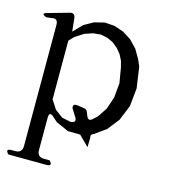

<svg xmlns="http://www.w3.org/2000/svg" viewBox="-101 -572 698 785"><g transform="rotate(15 248.0 -179.5)"><path d="M5.9 132.8Q-14.6 112.3 14.6 112.3H29.3Q58.6 112.3 58.6 83V-429.7Q58.6 -459 30.3 -451.2L9.8 -449.2Q-17.6 -460 9.8 -466.8L99.6 -492.2Q119.1 -497.1 122.1 -475.6L127.9 -419.9L164.1 -457L204.1 -479.5L247.1 -490.2L289.1 -487.3L329.1 -473.6L364.3 -451.2L394.5 -419.9L417 -381.8L429.7 -352.5L442.4 -263.7L434.6 -186.5L408.2 -122.1L369.1 -72.3L321.3 -38.1Q306.6 -33.2 311.5 -19.5L310.5 20.5L268.6 -21.5L215.8 -22.5L163.1 -45.9L143.6 -63.5Q122.1 -83 122.1 -53.7V83Q122.1 112.3 151.4 112.3H174.8Q195.3 133.8 166 133.8ZM212.9 -435.5 177.7 -423.8 141.6 -400.4 122.1 -379.9V-131.8L146.5 -93.8L179.7 -69.3L217.8 -61.5Q247.1 -64.5 225.6 -92.8L217.8 -105.5L210 -118.2Q206.1 -134.8 222.7 -134.8L255.9 -129.9Q267.6 -128.9 271.5 -116.2L277.3 -101.6Q286.1 -82 300.8 -95.7L319.3 -112.3L345.7 -152.3L363.3 -204.1L369.1 -265.6L358.4 -329.1L351.6 -355.5L338.9 -380.9L321.3 -402.3L298.8 -420.9L273.4 -432.6L244.1 -438.5Z"/></g></svg>

Font: B2 Hana
Style: Regular
Weight: 500
Version: 2020-08-05; (max)